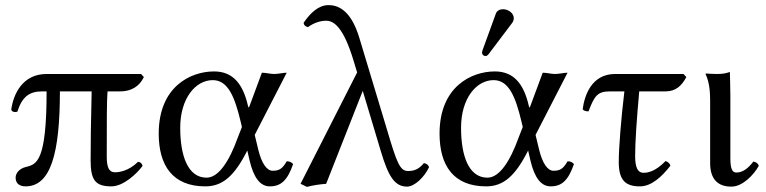

<svg xmlns="http://www.w3.org/2000/svg" viewBox="-20 -718 2991 750"><path d="M531 -429H162C68 -429 32 -350 24 -290C25.4 -281.8 37 -278 48 -282C66 -339 94 -361 144 -361H162C162 -89 124 -76 82 -66C56.2 -59.9 41 -42 41 -24C41 0 58 10 80 10C178 10 214 -119 214 -361H338C335 -246 334 -150 334 -92C334 -16 351 10 415 10C462 10 514 -39 537 -70C534 -80 529 -85 519 -86C481 -48 442 -45 429 -45C406 -45 397 -64 397 -106C397 -244 397 -325 400 -361H450C493 -361 525 -381 542 -417Z M975 -191 1100 -434C1087 -434 1066 -429 1051 -429C1036 -429 1018 -434 1003 -434L955.5 -306C952.7 -298.5 951.1 -294 948.8 -304C929 -391 889.5 -439 816 -439C725 -439 600 -380 600 -196C600 -72 654 10 782 10C850 10 896 -31 946 -130L955 -91C971 -23 997 10 1034 10C1078 10 1103 -14 1125 -77C1119 -84 1112 -88 1100 -88C1083 -58 1070 -51 1045 -51C1022 -51 1002 -80 989 -133ZM925 -222 909 -181C875 -86 833 -24 787 -24C713 -24 684 -111 684 -219C684 -334 744 -405 811 -405C871 -405 897 -339 920 -243Z M1656 -65C1652.7 -74 1647.3 -78.6 1636 -81C1615 -55 1595 -50 1574 -50C1542 -50 1530 -82 1491 -214L1384 -569C1349 -687 1293 -698 1263 -698C1224 -698 1192 -667 1166 -629C1168.1 -616.2 1175.7 -614.4 1183 -612C1203 -627 1229 -637 1254 -637C1282 -637 1321 -616 1362 -478L1375 -435L1154 0L1179 12C1202 6 1227 2 1254 0L1397 -363L1468 -126C1496 -33 1520 11 1570 11C1599 11 1638 -26 1656 -65Z M1945 -682C1932 -682 1921 -676 1917 -665L1865 -522C1864 -519 1863 -515 1863 -512C1863 -505 1869 -499 1877 -499C1881 -499 1886 -503 1889 -507L1981 -629C1985 -634 1987 -642 1987 -647C1987 -667 1965 -682 1945 -682ZM2072 -191 2197 -434C2184 -434 2163 -429 2148 -429C2133 -429 2115 -434 2100 -434L2052.5 -306C2049.7 -298.5 2048.1 -294 2045.8 -304C2026 -391 1986.5 -439 1913 -439C1822 -439 1697 -380 1697 -196C1697 -72 1751 10 1879 10C1947 10 1993 -31 2043 -130L2052 -91C2068 -23 2094 10 2131 10C2175 10 2200 -14 2222 -77C2216 -84 2209 -88 2197 -88C2180 -58 2167 -51 2142 -51C2119 -51 2099 -80 2086 -133ZM2022 -222 2006 -181C1972 -86 1930 -24 1884 -24C1810 -24 1781 -111 1781 -219C1781 -334 1841 -405 1908 -405C1968 -405 1994 -339 2017 -243Z M2383 -429C2290 -429 2263 -344 2256 -291C2260 -285 2269 -283 2279 -283C2302 -344 2314 -361 2363 -361H2419C2406 -253 2397 -139 2397 -85C2397 -12 2425 10 2480 10C2524 10 2565 -27 2599 -71C2595.6 -80.7 2588.7 -85.9 2580 -89C2539 -47 2510 -43 2493 -43C2472 -43 2461 -63 2461 -108C2461 -163 2467 -251 2477 -361H2579C2620 -361 2643 -383 2661 -417L2650 -429Z M2754 -322V-81C2754 -21.5 2781 11 2837 11C2880 11 2923 -33 2944 -70C2941.4 -79.9 2933.6 -84.8 2923 -87C2904 -63 2884 -44 2856 -44C2841 -44 2833 -58 2833 -99V-343C2833 -375 2831 -437 2831 -437C2816 -431 2800 -429 2781 -429C2769 -429 2744 -430 2738 -431L2736 -429C2753 -394 2754 -350 2754 -322Z"/></svg>

Font: Libertinus Serif
Style: Regular
Weight: 400
Designer: Philipp H. Poll
Foundry: Khaled Hosny
Version: Version 6.2